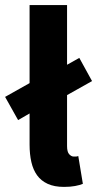

<svg xmlns="http://www.w3.org/2000/svg" viewBox="-41 -721 381 753"><path d="M210 12Q172 12 146 0Q120 -12 104.5 -33.5Q89 -55 82 -85.5Q75 -116 75 -154V-276L30 -250L-21 -341L75 -395V-701H222V-467L270 -494L320 -403L222 -348V-148Q222 -125 230.5 -116Q239 -107 248 -107Q253 -107 256.5 -107Q260 -107 266 -109L284 0Q272 5 253.5 8.5Q235 12 210 12Z"/></svg>

Font: Font
Style: ¶
Weight: 700
Designer: Paul D. Hunt
Foundry: Adobe Systems Incorporated
Version: Version 3.000